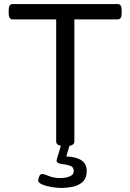

<svg xmlns="http://www.w3.org/2000/svg" viewBox="-20 -720 644 950"><path d="M296 2Q258 2 258 -20V-624H42Q23 -624 23 -654V-670Q23 -700 42 -700H562Q582 -700 582 -670V-654Q582 -624 562 -624H348V-20Q348 2 310 2ZM284 210Q262 210 235 205.5Q208 201 188.5 192.5Q169 184 169 173Q169 165 174 153Q179 141 187 141Q199 141 222 151Q245 161 281 161Q291 161 306 158.5Q321 156 333 148.5Q345 141 345 126Q345 109 332 102.5Q319 96 302.5 94Q286 92 273 88.5Q260 85 260 75Q260 69 266 51.5Q272 34 283 -6H326L308 54Q409 58 409 125Q409 162 389 180Q369 198 340 204Q311 210 284 210Z"/></svg>

Font: Asap Semi Expanded
Style: Regular
Weight: 400
Width: 6
Designer: Pablo Cosgaya
Foundry: Omnibus-Type
Version: Version 3.001; ttfautohint (v1.8.4.7-5d5b)